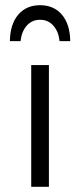

<svg xmlns="http://www.w3.org/2000/svg" viewBox="-20 -718 308 738"><path d="M250 -560H209Q205 -597 185 -619.5Q165 -642 134 -642Q103 -642 83 -619.5Q63 -597 59 -560H18Q19 -625 50 -661.5Q81 -698 134 -698Q187 -698 218 -661.5Q249 -625 250 -560ZM100 0V-468H168V0Z"/></svg>

Font: Didact Gothic
Style: Regular
Weight: 400
Designer: Daniel Johnson
Foundry: Daniel Johnson
Version: Version 2.101;PS 002.101;hotconv 1.0.88;makeotf.lib2.5.64775